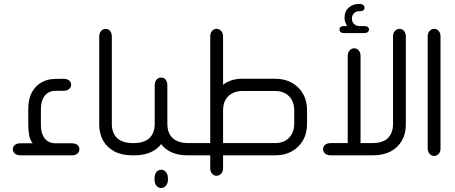

<svg xmlns="http://www.w3.org/2000/svg" viewBox="-20 -775 2272 958"><path d="M143 -60Q130 -76 125.5 -100.5Q121 -125 121 -154V-229Q121 -282 139.5 -315Q158 -348 188 -364.5Q218 -381 253 -381L297 -382Q314 -382 324.5 -373.5Q335 -365 335 -352Q335 -339 324.5 -330.5Q314 -322 297 -322H256Q238 -322 221.5 -313Q205 -304 194.5 -283.5Q184 -263 184 -228V-154Q184 -119 194.5 -98Q205 -77 221.5 -68.5Q238 -60 256 -60H339Q356 -60 366 -52Q376 -44 376 -30Q376 -17 366 -8.5Q356 0 339 0H82Q65 0 54.5 -8.5Q44 -17 44 -30Q44 -44 54.5 -52Q65 -60 81 -60Z M651 0H640Q587 0 550 -20Q513 -40 494 -74.5Q475 -109 475 -154V-593Q475 -610 484.5 -620.5Q494 -631 507 -631Q521 -631 529.5 -620.5Q538 -610 538 -593V-157Q538 -111 564.5 -86Q591 -61 645 -61H651Z M928 -61V0H916Q870 0 836.5 -15Q803 -30 784 -56Q765 -30 731 -15Q697 0 651 0H639V-61H645Q699 -61 725.5 -86Q752 -111 752 -157V-350Q752 -367 761 -377.5Q770 -388 784 -388Q798 -388 806.5 -377.5Q815 -367 815 -350V-157Q815 -111 841.5 -86Q868 -61 922 -61ZM784 72Q799 72 808.5 84Q818 96 818 116V120Q818 139 808.5 151Q799 163 784 163Q769 163 760 151Q751 139 751 120V116Q751 96 760 84Q769 72 784 72Z M1093 0V65Q1093 81 1083.5 91.5Q1074 102 1060 102Q1047 102 1038 91.5Q1029 81 1029 65V0H916V-61H1029V-593Q1029 -610 1038 -620.5Q1047 -631 1060 -631Q1074 -631 1083.5 -620.5Q1093 -610 1093 -593V-352Q1111 -366 1134.5 -374Q1158 -382 1186 -382H1353Q1401 -382 1436.5 -362Q1472 -342 1492 -307Q1512 -272 1512 -226V-156Q1512 -110 1492 -75Q1472 -40 1436.5 -20Q1401 0 1353 0ZM1093 -61H1353Q1380 -61 1401.5 -72Q1423 -83 1435.5 -105Q1448 -127 1448 -158V-223Q1448 -256 1435.5 -277.5Q1423 -299 1401.5 -310Q1380 -321 1353 -321H1188Q1162 -321 1140 -310Q1118 -299 1105.5 -277.5Q1093 -256 1093 -223Z M1712 -645Q1707 -653 1703 -663.5Q1699 -674 1699 -685Q1699 -720 1720.5 -737.5Q1742 -755 1767 -755H1777Q1787 -755 1793 -749.5Q1799 -744 1799 -736Q1799 -729 1793 -724Q1787 -719 1777 -719H1771Q1758 -719 1747 -709.5Q1736 -700 1736 -682Q1736 -665 1747 -655Q1758 -645 1771 -645H1798Q1809 -645 1815 -640.5Q1821 -636 1821 -628Q1821 -620 1815 -615Q1809 -610 1798 -610H1695Q1685 -610 1679.5 -615Q1674 -620 1674 -628Q1674 -636 1679.5 -640.5Q1685 -645 1695 -645ZM1715 -61V-496Q1715 -513 1724.5 -523.5Q1734 -534 1747 -534Q1761 -534 1770 -523.5Q1779 -513 1779 -496V-61H1837Q1890 -61 1915.5 -86Q1941 -111 1941 -157V-593Q1941 -610 1950.5 -620.5Q1960 -631 1974 -631Q1987 -631 1996 -620.5Q2005 -610 2005 -593V-154Q2005 -109 1986 -74.5Q1967 -40 1930 -20Q1893 0 1840 0H1630Q1613 0 1602.5 -8.5Q1592 -17 1592 -31Q1592 -45 1602.5 -53Q1613 -61 1630 -61Z M2114 -593Q2114 -610 2123.5 -620.5Q2133 -631 2146 -631Q2160 -631 2169 -620.5Q2178 -610 2178 -593V-35Q2178 -18 2169 -7.5Q2160 3 2146 3Q2133 3 2123.5 -7.5Q2114 -18 2114 -35Z"/></svg>

Font: Beiruti
Style: Regular
Weight: 400
Designer: Arlette Boutros
Foundry: Boutros
Version: Version 1.41